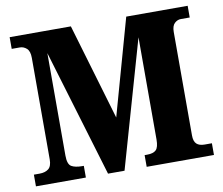

<svg xmlns="http://www.w3.org/2000/svg" viewBox="-78 -810 1053 905"><g transform="rotate(-10 448.0 -357.0)"><path d="M23 0V-56H50Q77 -56 93 -68.5Q109 -81 109 -114V-600Q109 -632 94.5 -645Q80 -658 62 -658H23V-714H316L452 -254L581 -714H875V-658H832Q816 -658 802.5 -645.5Q789 -633 789 -604V-109Q789 -80 802 -68Q815 -56 840 -56H875V0H553V-56H565Q595 -56 608 -69Q621 -82 621 -119V-608L447 0H368L185 -609V-119Q185 -77 203 -66.5Q221 -56 254 -56H262V0Z"/></g></svg>

Font: Noto Serif Myanmar SemiCondensed ExtraBold
Style: Regular
Weight: 800
Width: 4
Designer: Ben Mitchell and the Monotype Design Team
Foundry: Monotype Imaging Inc.
Version: Version 2.106; ttfautohint (v1.8.4.7-5d5b)